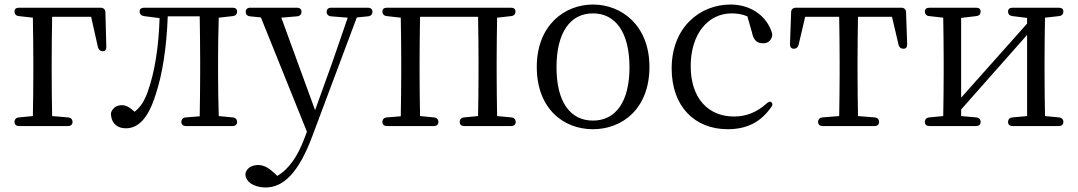

<svg xmlns="http://www.w3.org/2000/svg" viewBox="-20 -552 4756 847"><path d="M64 4H280C293 4 300 -3 300 -14C300 -25 293 -33 281 -34L210 -40C209 -95 208 -175 208 -228V-279C208 -339 209 -422 210 -478H382L412 -344C415 -333 422 -326 433 -326C444 -326 449 -332 449 -346L445 -498C445 -510 436 -518 424 -518H64C51 -518 44 -512 44 -501C44 -490 51 -482 63 -481L125 -474C126 -418 127 -337 127 -279V-228C127 -175 126 -95 125 -40L63 -34C51 -33 44 -25 44 -14C44 -3 51 4 64 4Z M535 14C588 14 633 -26 667 -136C697 -225 715 -344 720 -480H861C862 -424 863 -341 863 -287V-228C863 -175 862 -95 861 -39L799 -34C787 -33 780 -25 780 -14C780 -3 787 4 800 4H1006C1019 4 1026 -3 1026 -14C1026 -25 1019 -33 1007 -34L945 -40C943 -95 942 -175 942 -228V-287C942 -339 943 -418 945 -474L1007 -481C1019 -482 1026 -490 1026 -501C1026 -512 1019 -518 1006 -518H616C603 -518 596 -512 596 -501C596 -490 603 -483 615 -481L684 -472C680 -344 663 -236 632 -148C617 -106 600 -80 574 -59C553 -78 537 -88 518 -88C499 -88 485 -81 475 -66C470 -58 468 -51 470 -42C474 -5 500 14 535 14Z M1152 275C1231 275 1298 209 1358 48L1554 -475L1604 -480C1616 -481 1623 -489 1623 -500C1623 -511 1616 -518 1603 -518H1441C1428 -518 1421 -511 1421 -500C1421 -489 1428 -481 1440 -480L1514 -474L1445 -274L1370 -66L1221 -474L1291 -480C1303 -481 1310 -489 1310 -500C1310 -511 1303 -518 1290 -518H1084C1071 -518 1064 -511 1064 -500C1064 -489 1071 -481 1083 -480L1131 -475L1334 29L1323 58C1294 136 1255 194 1203 224L1191 212C1166 189 1144 176 1119 176C1096 176 1074 185 1065 206C1062 215 1062 221 1065 230C1075 260 1113 275 1152 275Z M1687 4H1894C1907 4 1914 -3 1914 -14C1914 -25 1907 -33 1895 -34L1833 -40C1832 -95 1831 -175 1831 -228V-287C1831 -340 1832 -422 1833 -478H2089C2090 -422 2091 -340 2091 -287V-228C2091 -175 2090 -95 2089 -40L2027 -34C2015 -33 2008 -25 2008 -14C2008 -3 2015 4 2028 4H2235C2248 4 2255 -3 2255 -14C2255 -25 2248 -33 2236 -34L2173 -40C2172 -95 2171 -175 2171 -228V-287C2171 -339 2172 -418 2173 -474L2235 -481C2247 -482 2254 -490 2254 -501C2254 -512 2247 -518 2234 -518H1687C1674 -518 1667 -512 1667 -501C1667 -490 1674 -482 1686 -481L1748 -474C1749 -418 1750 -339 1750 -287V-228C1750 -175 1749 -95 1748 -39L1686 -34C1674 -33 1667 -25 1667 -14C1667 -3 1674 4 1687 4Z M2596 18C2726 18 2845 -73 2845 -257C2845 -439 2723 -532 2596 -532C2469 -532 2348 -439 2348 -257C2348 -73 2465 18 2596 18ZM2435 -255C2435 -408 2495 -493 2596 -493C2696 -493 2757 -408 2757 -255C2757 -103 2696 -20 2596 -20C2495 -20 2435 -103 2435 -255Z M3190 18C3280 18 3338 -17 3382 -79C3389 -88 3389 -95 3383 -101C3377 -106 3370 -103 3360 -94C3319 -57 3272 -38 3218 -38C3104 -38 3027 -119 3027 -260C3027 -403 3104 -493 3208 -493C3232 -493 3255 -489 3277 -480L3297 -410C3304 -374 3320 -361 3346 -361C3363 -361 3377 -368 3384 -386C3388 -395 3387 -402 3384 -412C3358 -487 3287 -532 3203 -532C3067 -532 2943 -431 2943 -250C2943 -82 3045 18 3190 18Z M3470 -498 3465 -357C3465 -344 3471 -337 3482 -337C3493 -337 3500 -343 3503 -354L3532 -478H3682C3683 -422 3684 -340 3684 -287V-228C3684 -175 3683 -96 3682 -40L3608 -34C3596 -33 3589 -25 3589 -14C3589 -3 3596 4 3609 4H3838C3851 4 3858 -3 3858 -14C3858 -25 3851 -33 3839 -34L3765 -40C3764 -96 3763 -175 3763 -228V-287C3763 -340 3764 -422 3765 -478H3915L3944 -354C3947 -343 3954 -337 3966 -337C3977 -337 3982 -344 3982 -357L3977 -498C3977 -511 3968 -518 3956 -518H3491C3479 -518 3470 -511 3470 -498Z M4060 -14C4060 -2 4067 4 4080 4H4286C4299 4 4306 -3 4306 -14C4306 -25 4299 -33 4287 -34L4220 -40V-69L4511 -398V-40L4446 -34C4434 -33 4427 -25 4427 -14C4427 -3 4434 4 4447 4H4651C4664 4 4671 -3 4671 -14C4671 -25 4664 -33 4652 -34L4590 -40C4589 -95 4588 -175 4588 -228V-287C4588 -339 4589 -418 4590 -474L4652 -481C4664 -482 4671 -490 4671 -501C4671 -512 4664 -518 4651 -518H4447C4434 -518 4427 -512 4427 -501C4427 -490 4433 -483 4446 -481L4511 -473V-448L4220 -121V-473L4287 -481C4299 -482 4306 -489 4306 -501C4306 -512 4299 -518 4286 -518H4080C4067 -518 4060 -512 4060 -501C4060 -490 4067 -482 4079 -481L4141 -474C4142 -418 4143 -339 4143 -287V-228C4143 -175 4142 -95 4141 -40L4079 -34C4067 -33 4060 -25 4060 -14Z"/></svg>

Font: 寒蝉锦书宋
Style: Regular
Weight: 400
Designer: 寒蝉锦书宋{Warren} 思源宋体{Ryoko NISHIZUKA 西塚涼子 (kana & ideographs); Frank Grießhammer (Latin, Greek & Cyrillic); Wenlong ZHANG 
Foundry: Adobe & ChillType
Version: Version 2.000;Glyphs 3.1.1 (3135)